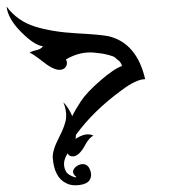

<svg xmlns="http://www.w3.org/2000/svg" viewBox="-30 -540 530 582"><path d="M-10 -520Q23 -476 76 -459.5Q129 -443 203 -439Q277 -435 300 -430Q385 -409 410 -300Q383 -300 338 -266Q253 -204 200 -131Q200 -124 199 -119Q231 -140 253 -129Q240 -122 229 -102Q210 -66 191 -66Q179 -66 175 -75Q156 -46 170 -20Q174 -13 186 -7Q198 -1 202 -3Q188 -14 192.5 -24.5Q197 -35 209 -40Q221 -45 230.5 -40.5Q240 -36 244.5 -21Q249 -6 241.5 6Q234 18 210 21Q186 24 170 15Q135 -2 130 -60Q128 -83 148.5 -122.5Q169 -162 170.5 -184Q172 -206 162 -230Q178 -214 189 -188Q198 -207 215.5 -233.5Q233 -260 274.5 -296Q316 -332 340 -340Q336 -352 329 -357Q322 -362 319.5 -365Q317 -368 310 -370Q303 -372 300.5 -373Q298 -374 290 -375.5Q282 -377 280.5 -377.5Q279 -378 260 -380Q215 -386 170 -360Q175 -350 171.5 -341.5Q168 -333 160 -330Q140 -322 103.5 -350.5Q67 -379 60 -380Q63 -384 79 -387.5Q95 -391 100 -400Q75 -402 34.5 -442.5Q-6 -483 -10 -520Z"/></svg>

Font: SOV_mook
Style: Book
Weight: 400
Version: Version 1.00